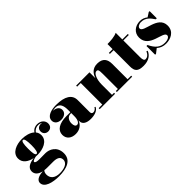

<svg xmlns="http://www.w3.org/2000/svg" viewBox="85 -1492 2654 2654"><g transform="rotate(-45 1411.5 -165.0)"><path d="M45.5 -56.5C45.5 0.5 87.5 36.5 156 51.5C104.5 54 13.5 69.5 13.5 137.5C13.5 227 143 260 268 260C420 260 539.5 215.5 539.5 82C539.5 -53.5 433 -100.5 358 -100.5C329.5 -100.5 282 -99.5 247 -99.5C192.5 -99.5 162.5 -106.5 162.5 -126C162.5 -143.5 201 -156 234.5 -161.5C245.5 -160.5 256.5 -160 267 -160C373 -160 496 -204.5 496 -315C496 -347.5 485.5 -374.5 467.5 -396C493 -434 530 -446 560 -446C584 -446 605 -439.5 621 -428.5C613.5 -430.5 606 -431.5 599 -431.5C560 -431.5 523.5 -408.5 523.5 -360C523.5 -312 559 -284.5 599 -284.5C639 -284.5 677 -307 677 -364.5C677 -412.5 637.5 -465 558.5 -465C521.5 -465 481 -450.5 454.5 -410C409 -451.5 334.5 -469.5 267 -469.5C161 -469.5 38 -425.5 38 -315C38 -228.5 113.5 -182.5 197 -166.5C119.5 -157.5 45.5 -129 45.5 -56.5ZM233 -315C233 -404 243 -450 267 -450C291 -450 301 -404 301 -315C301 -236 291 -179.5 267 -179.5C238 -179.5 233 -236 233 -315ZM158.5 119.5C158.5 87.5 169.5 67 182 55.5C199 58 217 59 236.5 59H350C415 59 471 75.5 471 139C471 214 380 237.5 306 237.5C205.5 237.5 158.5 188 158.5 119.5Z M926 -257C784 -257 702 -202.5 702 -113.5C702 -37.5 758 10 844.5 10C919.5 10 977.5 -29 1003 -97V-80C1003 -21 1058 10 1140 10C1218 10 1281.5 -14 1302 -63.5L1288 -71C1272 -39.5 1242.5 -30 1227 -30C1202 -30 1193 -47.5 1193 -70V-304.5C1193 -410.5 1102.5 -468 935 -468C844 -468 737 -443 737 -356C737 -305 781 -271 841.5 -271C899 -271 948.5 -303 948.5 -358C948.5 -410.5 902 -439.5 845.5 -441C866.5 -446.5 888 -449 905 -449C985 -449 1003 -376.5 1003 -304.5V-257ZM945 -67C918 -67 904 -93 904 -138C904 -182.5 927 -240 990 -240H1003V-180.5C1003 -99 974 -67 945 -67Z M1319 -19.5V0H1619.5V-19.5H1579.5V-222.5C1579.5 -319.5 1615.5 -404.5 1658.5 -404.5C1686.5 -404.5 1694.5 -393.5 1694.5 -309.5V-19.5H1654.5V0H1954.5V-19.5H1884.5V-319.5C1884.5 -406.5 1849 -470 1738.5 -470C1648 -470 1601.5 -412 1579.5 -343.5V-460H1319V-440.5H1389.5V-19.5Z M2359.5 -102 2341 -109C2321 -59 2287 -39 2260 -39C2232.5 -39 2222 -63 2222 -113V-440.5H2329V-460H2222V-590C2172 -565 2092 -560 2032 -560V-460H1959V-440.5H2032V-121C2032 -36 2061 7 2173 7C2274 7 2335.5 -38 2359.5 -102Z M2410.5 10 2474.5 -40C2510.5 -7.5 2555 10 2610 10C2697 10 2801.5 -33 2801.5 -152C2801.5 -350 2497.5 -313.5 2497.5 -398C2497.5 -425.5 2531 -448 2573.5 -448C2663.5 -448 2706 -388.5 2746 -330H2765.5V-470H2748.5L2684.5 -429C2655 -453 2619 -469 2573 -469C2478.5 -469 2403 -409 2403 -315C2403 -109 2702 -144.5 2702 -62.5C2702 -32.5 2664.5 -10.5 2605 -10.5C2519 -10.5 2462 -58.5 2413.5 -160H2393.5V10ZM2415 -119.5Z"/></g></svg>

Font: Bodoni* 11pt Fatface
Style: Regular
Weight: 900
Version: Version 2.3